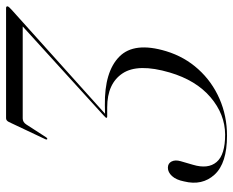

<svg xmlns="http://www.w3.org/2000/svg" viewBox="-86 -654 750 617"><g transform="rotate(-90 288.5 -345.0)"><path d="M433 -185.5Q415 -126.5 375.2 -82.5Q335.5 -38.5 280.2 -14.2Q225 10 161.5 10Q73 10 36.5 -29.8Q0 -69.5 14.5 -128Q19.5 -153.5 31.8 -166.8Q44 -180 58.5 -180Q72.5 -180 78.5 -168.2Q84.5 -156.5 79.5 -139L68 -99.5Q53.5 -51 76.8 -23.5Q100 4 165 4Q230.5 3.5 285 -43Q339.5 -89.5 364.5 -174Q394.5 -276 361.8 -325.5Q329 -375 252.5 -375H223.5Q218 -375 219 -379Q219.5 -380 227 -387L512.5 -646.5H217Q205 -646.5 197.5 -635L156.5 -571.5Q154 -567.5 151 -567.5Q148 -568 150 -573.5L205.5 -691Q210 -700 217.5 -700H571.5Q578 -700 577 -694.5Q576 -691 566 -682L232 -382Q249 -382 259.5 -382.5Q367 -384 415.5 -336Q464 -288 433 -185.5Z"/></g></svg>

Font: Fraunces 144pt Light
Style: Italic
Weight: 300
Italic angle: -16°
Version: Version 1.000;[0bf87f6ff]